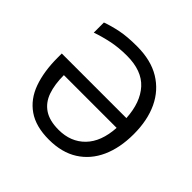

<svg xmlns="http://www.w3.org/2000/svg" viewBox="-180 -907 1099 1099"><g transform="rotate(45 369.5 -357.5)"><path d="M332 -646Q265 -646 208.5 -634Q152 -622 104 -605V-687Q148 -703 201.5 -714Q255 -725 334 -725Q447 -725 523 -679Q599 -633 638 -550.5Q677 -468 677 -356Q677 -245 640 -163Q603 -81 531.5 -35.5Q460 10 355 10Q249 10 183.5 -35.5Q118 -81 88.5 -163.5Q59 -246 59 -357V-391H582Q575 -512 514 -579Q453 -646 332 -646ZM355 -69Q453 -69 514 -131.5Q575 -194 582 -312H155Q155 -237 174 -182.5Q193 -128 237 -98.5Q281 -69 355 -69Z"/></g></svg>

Font: TSCustom
Style: Regular
Weight: 400
Designer: Monotype Design Team
Foundry: Monotype Imaging Inc.
Version: Version 2.004; ttfautohint (v1.8.3) -l 8 -r 50 -G 200 -x 14 